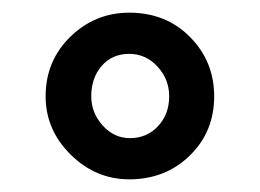

<svg xmlns="http://www.w3.org/2000/svg" viewBox="-20 -619 410 303"><path d="M184 -336Q131 -336 91.5 -375Q52 -414 52 -467Q52 -523 91 -561Q130 -599 184 -599Q242 -599 280 -560.5Q318 -522 318 -467Q318 -411 279.5 -373.5Q241 -336 184 -336ZM185 -401Q212 -401 229.5 -420Q247 -439 247 -467Q247 -494 228.5 -514Q210 -534 184 -534Q157 -534 140.5 -515Q124 -496 124 -467Q124 -441 142 -421Q160 -401 185 -401Z"/></svg>

Font: Aikya
Style: Bold
Weight: 700
Designer: Neelakash Kshetrimayum (Latin subset based on Merriweather by Eben Sorkin)
Foundry: Brand New Type
Version: Version 1.00 b005